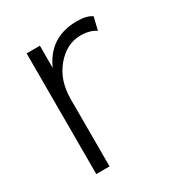

<svg xmlns="http://www.w3.org/2000/svg" viewBox="-129 -599 643 689"><g transform="rotate(-30 192.5 -255.0)"><path d="M287 -510Q327 -510 348 -495L335 -442Q311 -459 272 -459Q215 -459 171.5 -408Q128 -357 128 -278V0H73V-500H128V-408Q173 -510 287 -510Z"/></g></svg>

Font: Human Sans Light
Style: Regular
Weight: 300
Designer: Tim Radville
Foundry: Continuum
Version: Version 1.000;FEAKit 1.0